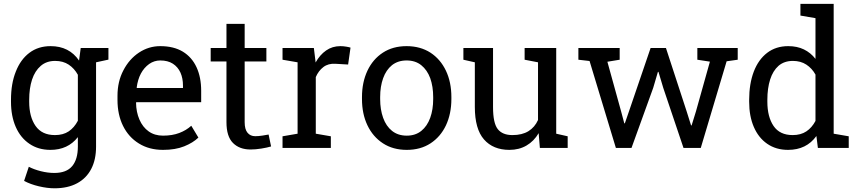

<svg xmlns="http://www.w3.org/2000/svg" viewBox="-20 -782 4537 1015"><path d="M553.2 -528.3V-466.8L487.8 -452.6V-6.8Q487.8 62 462.4 110.8Q437 160.2 387.7 186.8Q338.4 213.4 268.1 213.4Q230 213.4 185.5 202.9Q141.1 192.4 107.4 174.3L132.3 99.6Q159.2 113.8 195.8 123Q232.4 132.3 267.1 132.3Q331.5 132.3 361.6 96.2Q391.6 60.1 391.6 -6.8V-57.1Q338.9 10.3 246.6 10.3Q182.1 10.3 135.3 -22Q88.4 -53.7 63.2 -111.1Q38.1 -168.5 38.1 -244.1V-254.4Q38.1 -340.3 63.5 -403.3Q88.4 -467.3 135.3 -502.7Q182.1 -538.1 247.6 -538.1Q345.7 -538.1 397.9 -461.9L406.7 -528.3ZM391.6 -143.6V-386.7Q373 -420.4 343.3 -440.2Q313.5 -460 271.5 -460Q225.6 -460 195.3 -433.6Q164.6 -407.2 149.4 -361.1Q134.3 -314.9 134.3 -254.4V-244.1Q134.3 -164.6 168 -116.2Q201.7 -67.9 270.5 -67.9Q314 -67.9 343.3 -87.6Q372.6 -107.4 391.6 -143.6Z M841.8 10.3Q768.6 10.3 714.4 -23.4Q660.2 -56.6 630.6 -116.2Q601.1 -175.8 601.1 -253.9V-275.4Q601.1 -351.1 632.3 -410.2Q663.1 -469.7 714.6 -503.9Q766.1 -538.1 827.1 -538.1Q898.4 -538.1 946.8 -508.8Q994.6 -479.5 1019 -426.5Q1043.5 -373.5 1043.5 -301.8V-241.7H700.7L699.2 -239.3Q699.7 -189.5 717.3 -149.4Q734.4 -109.9 765.9 -87.4Q797.4 -64.9 841.8 -64.9Q890.6 -64.9 927.5 -78.9Q964.4 -92.8 991.2 -117.2L1028.8 -54.7Q1000.5 -27.3 953.9 -8.5Q907.2 10.3 841.8 10.3ZM702.6 -319.3 703.6 -316.9H947.3V-329.6Q947.3 -368.2 934.1 -397.9Q920.4 -428.2 893.8 -445.3Q867.2 -462.4 827.1 -462.4Q795.4 -462.4 768.6 -443.8Q713.9 -404.3 702.6 -319.3Z M1304.7 8.3Q1246.1 8.3 1211.7 -26.1Q1177.2 -60.5 1177.2 -136.2V-457H1093.8V-528.3H1177.2V-655.8H1273.4V-528.3H1388.2V-457H1273.4V-136.2Q1273.4 -98.1 1288.6 -80.1Q1303.7 -62 1329.1 -62Q1346.2 -62 1367.2 -65.2Q1388.2 -68.4 1399.9 -70.8L1413.1 -7.8Q1392.1 -1.5 1361.6 3.4Q1331.1 8.3 1304.7 8.3Z M1649.4 -374.5V-75.2L1729 -61.5V0H1473.6V-61.5L1553.2 -75.2V-452.6L1473.6 -466.3V-528.3H1639.2L1647.5 -460.9L1648.4 -451.7Q1670.9 -492.2 1703.9 -515.1Q1736.8 -538.1 1779.3 -538.1Q1794.4 -538.1 1810.3 -535.4Q1826.2 -532.7 1833 -530.3L1820.3 -440.9L1753.4 -444.8Q1715.3 -447.3 1689.5 -427.5Q1663.6 -407.7 1649.4 -374.5Z M2130.4 10.3Q2057.6 10.3 2004.4 -24.4Q1951.2 -59.1 1922.4 -119.6Q1893.6 -180.2 1893.6 -258.3V-269Q1893.6 -346.7 1922.4 -408.2Q1951.2 -469.2 2004.2 -503.7Q2057.1 -538.1 2129.4 -538.1Q2202.1 -538.1 2255.9 -503.4Q2308.6 -468.8 2337.4 -408.2Q2366.2 -347.7 2366.2 -269V-258.3Q2366.2 -180.7 2337.4 -119.1Q2308.6 -58.6 2255.9 -24.2Q2203.1 10.3 2130.4 10.3ZM2130.4 -64.9Q2176.3 -64.9 2207.5 -90.3Q2238.3 -115.2 2254.2 -158.9Q2270 -202.6 2270 -258.3V-269Q2270 -324.2 2254.4 -368.7Q2238.3 -412.1 2207 -437.3Q2175.8 -462.4 2129.4 -462.4Q2084 -462.4 2052.2 -437.5Q2021 -412.1 2005.4 -368.4Q1989.7 -324.7 1989.7 -269V-258.3Q1989.7 -203.1 2005.4 -159.2Q2021 -115.2 2052.5 -90.1Q2084 -64.9 2130.4 -64.9Z M2672.9 10.3Q2586.9 10.3 2538.6 -44.9Q2490.2 -100.1 2490.2 -216.8V-452.6L2429.7 -466.3V-528.3H2586.4V-215.8Q2586.4 -131.3 2611.3 -99.6Q2636.2 -67.9 2689 -67.9Q2740.2 -67.9 2773.7 -88.6Q2807.1 -109.4 2824.2 -147.5V-452.6L2753.4 -466.3V-528.3H2920.4V-75.2L2981 -61.5V0H2834L2827.6 -78.1Q2802.7 -35.6 2763.4 -12.7Q2724.1 10.3 2672.9 10.3Z M3821.3 -458 3684.6 0H3593.3L3486.3 -317.4L3460.9 -402.3L3458 -401.9L3433.1 -317.4L3318.4 0H3235.8L3096.7 -459.5L3037.6 -466.3V-528.3H3255.9V-466.3L3190.9 -455.6L3263.7 -192.4L3280.3 -129.9H3283.2L3304.7 -192.4L3419.4 -528.3H3500.5L3609.9 -193.4L3633.3 -119.1H3636.2L3659.2 -193.4L3732.9 -456.1L3666.5 -466.3V-528.3H3879.9V-466.3Z M4146 10.3Q4082 10.3 4035.6 -22Q3989.7 -53.7 3965.1 -110.8Q3940.4 -168 3940.4 -244.1V-254.4Q3940.4 -338.9 3964.8 -403.3Q3989.3 -467.3 4035.6 -502.7Q4082 -538.1 4147 -538.1Q4193.8 -538.1 4229.7 -520.8Q4265.6 -503.4 4291 -470.7V-686L4211.4 -699.7V-761.7H4387.2V-75.2L4466.8 -61.5V0H4303.7L4295.9 -63Q4243.2 10.3 4146 10.3ZM4170.4 -67.9Q4213.4 -67.9 4242.7 -87.4Q4272 -106.9 4291 -142.6V-387.7Q4272.5 -420.9 4242.7 -440.4Q4212.9 -460 4171.4 -460Q4126 -460 4095.7 -434.1Q4065.9 -407.7 4051.3 -361.6Q4036.6 -315.4 4036.6 -254.4V-244.1Q4036.6 -164.6 4069.3 -116.2Q4102.1 -67.9 4170.4 -67.9Z"/></svg>

Font: Battambang
Style: Regular
Weight: 400
Designer: Danh Hong
Version: Version 8.002; ttfautohint (v1.8.3)